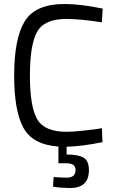

<svg xmlns="http://www.w3.org/2000/svg" viewBox="-20 -726 577 963"><path d="M426 127Q426 217 332 217Q312 217 290.5 215.5Q269 214 258 212L246 210L249 162Q288 165 315 165Q359 165 359 127Q359 93 315 93H273V9Q144 0 97.5 -85Q51 -170 51 -346Q51 -534 104.5 -620Q158 -706 304 -706Q344 -706 392 -700Q440 -694 468 -688L495 -683L491 -614Q382 -631 312 -631Q202 -631 166 -566Q130 -501 130 -346Q130 -193 166 -129Q202 -65 314 -65Q342 -65 386 -69.5Q430 -74 460 -78L491 -83L494 -13Q392 8 314 10V49Q373 49 399.5 65Q426 81 426 127Z"/></svg>

Font: TypoPRO Titillium Text
Style: 400 wt
Weight: 400
Designer: Accademia di Belle Arti di Urbino and others
Foundry: Accademia di Belle Arti di Urbino and others.
Version: Version 25.000